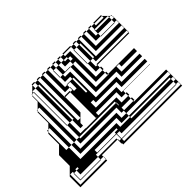

<svg xmlns="http://www.w3.org/2000/svg" viewBox="-131 -988 1268 1268"><g transform="rotate(-45 502.5 -354.0)"><path d="M424 -660H420V-672H424ZM616 -660H612V-672H616ZM804 -672H808V-660H804ZM568 -612H548V-636H568ZM932 -608H804V-612H760V-700H736V-708H760V-700H784V-636H804V-612H932ZM616 -588H612V-612H616V-608H664V-544H676V-608H640V-672H616V-700H544V-708H616V-700H640V-672H664V-608H676V-672H664V-700H640V-708H664V-700H688V-540H952V-564H712V-700H688V-708H712V-700H736V-588H952V-612H932V-636H804V-660H932V-636H952V-652L944 -660H932V-672H808V-700H784V-708H808V-700H832V-684H904V-700H832V-708H904V-700L944 -660H952V-652L954 -650V-500H952V-492H654V-500H952V-516H664V-544H640V-608H616ZM664 -444H654V-468H616V-544H612V-564H616V-544H640V-492H654V-468H664ZM424 -372V-396H404V-420H420V-396H424V-416H448V-352H472V-348H448V-352H424V-372H404V-396H420V-372ZM424 -324H404V-348H424ZM664 -396V-400H654V-420H568V-612H548V-608H544V-636H496V-672H472V-700H448V-708H472V-700H496V-672H520V-660H548V-636H568V-660H548V-672H520V-700H496V-708H520V-700H544V-684H592V-444H654V-420H664V-400H904V-372H760V-396H736V-348H904V-324H712V-372H520V-608H448V-672H424V-700H400V-708H424V-700H448V-672H472V-612H520V-608H544V-396ZM88 -228H84V-240H88ZM568 -204V-180H564V-204ZM64 -108V-96H84V-108ZM40 -84H36V-96H40ZM424 -60H420V-80H228V-60H400V-50H404V-36H932V-32H424V-12H404V-36H420V-32H424V-12H952V-36H932V-60H448V-80H424ZM228 -32H36V-36H228ZM616 -636H612V-660H616ZM424 -636H420V-660H424ZM616 -612H612V-636H616ZM232 -612H228V-636H232ZM424 -612H420V-636H424ZM232 -564H228V-588H232ZM616 -564H612V-588H616ZM232 -516H228V-540H232ZM232 -492H228V-516H232ZM424 -492H420V-516H376V-700H352V-708H376V-700H400V-540H420V-516H424ZM232 -444H228V-468H232ZM232 -420H228V-444H232ZM424 -348H404V-372H420V-352H424ZM232 -372H228V-396H232ZM424 -420V-444H404V-468H420V-444H424V-468H404V-492H420V-468H424V-480H448V-416H484V-352H472V-416H424V-420H404V-444H420V-420ZM424 -300H404V-324H424ZM424 -300V-276H404V-300ZM292 -352V-416H256V-480H232V-468H228V-492H232V-480H280V-416H292V-480H256V-544H232V-540H228V-564H232V-544H280V-480H292V-544H256V-608H232V-588H228V-612H232V-608H280V-544H292V-608H256V-672H228V-660H232V-636H228V-660H214L254 -700H256V-672H280V-608H292V-672H280V-700H256V-708H280V-700H304V-324H328V-700H304V-708H328V-700H352V-492H354V-350L304 -300V-276H280V-352H256V-416H232V-396H228V-420H232V-416H280V-352ZM88 -204H84V-228H88ZM88 -180H84V-204H88ZM88 -156H84V-180H88ZM88 -132H84V-156H88ZM88 -108V-132H84V-108ZM88 -108H64V-252H88V-240H112V-108H244V-84H420V-96H448V-108H244V-84H228V-96H88ZM40 -60H36V-84H40ZM424 -60V-36H420V-60ZM40 -60V-36H36V-60ZM4 0V-100L54 -150V-250L104 -300V-400L112 -408V-420H124L112 -408V-240H136V-132H472V-96H564V-84H932V-60H952V-84H932V-96H564V-108H496V-156H160V-240H136V-420H124L154 -450V-550L160 -556V-564H168L160 -556V-240H184V-180H520V-132H564V-108H952V-132H564V-156H544V-204H208V-240H184V-564H168L204 -600V-650L208 -654V-660H214L208 -654V-240H232V-228H564V-204H568V-228H564V-240H232V-352H228V-372H232V-352H256V-252H304V-250H404V-252H400V-492H354V-500H404V-492H424V-480H472V-416H484V-480H448V-540H420V-544H472V-480H484V-544H472V-564H424V-608H420V-612H424V-608H448V-588H496V-348H688V-300H904V-276H664V-324H472V-348H448V-300H640V-252H904V-250H654V-228H664V-204H654V-228H616V-276H424V-252H404V-276H424V-252H592V-204H654V-180H664V-156H654V-180H568V-156H564V-180H568V-156H654V-150H954V0H404V-12H400V-50H254V-36H256V-12H254V-36H228V-60H64V-96H40V-108H16V-12H254V0Z"/></g></svg>

Font: Rubik Broken Fax
Style: Regular
Weight: 400
Designer: Hubert and Fischer, NaN
Foundry: Hubert and Fischer, NaN
Version: Version 2.201